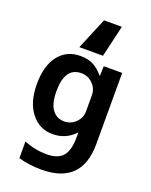

<svg xmlns="http://www.w3.org/2000/svg" viewBox="-183 -889 957 1215"><g transform="rotate(20 295.5 -281.5)"><path d="M522.5 -519.5V-40Q522.5 229.5 252 230.5Q168.9 230.5 95.7 210V97.7Q169.9 127.9 249 127.9Q323.2 127.9 356.9 89.4Q390.6 50.8 390.6 -37.1V-69.3H388.7Q329.1 -4.9 239.3 -4.9Q151.4 -4.9 95.2 -75.7Q39.1 -146.5 39.1 -270Q39.1 -393.6 92.8 -461.9Q146.5 -530.3 239.3 -530.3Q287.1 -530.3 322.8 -513.2Q358.4 -496.1 393.6 -455.1H396.5L398.4 -519.5ZM420.9 -793 371.1 -580.1H211.9L300.8 -793ZM170.9 -269.5Q170.9 -186.5 200.7 -146Q230.5 -105.5 281.2 -105.5Q326.2 -105.5 358.4 -137.2Q390.6 -168.9 390.6 -211.9V-320.3Q390.6 -366.2 358.4 -397.9Q326.2 -429.7 281.2 -429.7Q170.9 -429.7 170.9 -269.5Z"/></g></svg>

Font: Mgen+ 1c bold
Style: Bold
Weight: 700
Designer: [Source Han Sans]
Ryoko NISHIZUKA  (kana & ideographs); Paul D. Hunt (Latin, Greek & Cyrillic); Wenlong ZHANG  (bopomofo
Version: Version 1.059.20150602